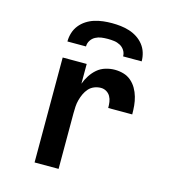

<svg xmlns="http://www.w3.org/2000/svg" viewBox="-110 -830 820 919"><g transform="rotate(15 300.0 -370.0)"><path d="M146 0V-520H265V-422Q273 -444 286 -464Q299 -484 316.5 -499Q334 -514 357 -521Q380 -528 403 -528Q425 -528 446 -522Q467 -516 483.5 -502Q500 -488 511 -469Q522 -450 528 -429Q534 -408 536 -386.5Q538 -365 538 -343H419Q419 -358 417 -372.5Q415 -387 408 -399.5Q401 -412 388.5 -419.5Q376 -427 361 -427Q344 -427 328 -420.5Q312 -414 301 -401.5Q290 -389 283 -374Q276 -359 271.5 -342.5Q267 -326 266 -309Q265 -292 265 -276V0ZM148 -600Q148 -622 154.5 -643Q161 -664 174.5 -681Q188 -698 206.5 -710Q225 -722 246 -728.5Q267 -735 288.5 -737.5Q310 -740 332 -740Q354 -740 375.5 -737.5Q397 -735 418 -728.5Q439 -722 457.5 -710Q476 -698 489.5 -681Q503 -664 509.5 -643Q516 -622 516 -600H424Q424 -616 415.5 -629.5Q407 -643 393 -650.5Q379 -658 363.5 -660Q348 -662 332 -662Q316 -662 300.5 -660Q285 -658 271 -650.5Q257 -643 248.5 -629.5Q240 -616 240 -600Z"/></g></svg>

Font: Iosevka SS04 Extended
Style: Bold
Weight: 700
Width: 7
Monospace: yes
Designer: Belleve Invis
Foundry: Belleve Invis
Version: Version 19.0.0; ttfautohint (v1.8.4)